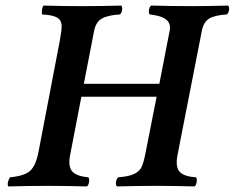

<svg xmlns="http://www.w3.org/2000/svg" viewBox="-20 -667 842 689"><path d="M272 -319.8 231.9 -111.8Q223.6 -70.8 238.5 -52.7Q253.4 -34.7 296.9 -30.8Q301.3 -26.4 299.6 -14.4Q297.9 -2.4 292 2Q215.8 0 158.2 0H142.1Q89.8 0 9.8 2Q6.3 -3.9 8.8 -14.2Q11.2 -24.4 16.1 -30.8Q67.9 -35.6 88.1 -54Q108.4 -72.3 118.2 -122.1L194.8 -522Q201.2 -557.6 201.2 -573.2Q201.2 -594.2 185.3 -603.8Q169.4 -613.3 130.9 -615.2Q128.9 -623 130.9 -633.3Q132.8 -643.6 136.2 -647Q204.6 -645 268.1 -645H283.2Q336.9 -645 415 -647Q419.9 -641.6 418 -630.4Q416 -619.1 410.2 -615.2Q365.7 -612.3 345 -600.1Q324.2 -587.9 317.9 -557.1L280.8 -366.2H551.8L588.9 -557.1Q594.2 -582 576.7 -596.4Q559.1 -610.8 517.1 -615.2Q512.7 -619.6 514.6 -631.6Q516.6 -643.6 522.9 -647Q599.1 -645 658.2 -645H673.8Q722.7 -645 798.8 -647Q803.7 -641.6 801.8 -630.4Q799.8 -619.1 793.9 -615.2Q750 -612.3 730.2 -600.1Q710.4 -587.9 704.1 -555.2L617.2 -111.8Q608.9 -70.3 623.5 -52Q638.2 -33.7 683.1 -30.8Q687.5 -26.4 685.8 -14.4Q684.1 -2.4 678.2 2Q604 0 548.8 0H533.2Q478 0 399.9 2Q394.5 -2.9 396.5 -14.6Q398.4 -26.4 404.8 -30.8Q441.9 -33.7 460.7 -42.5Q479.5 -51.3 487.1 -65.9Q494.6 -80.6 501 -111.8L542 -319.8Z"/></svg>

Font: Common Serif SemiBold
Style: Italic
Weight: 600
Italic angle: -12°
Designer: Philipp H. Poll, Khaled Hosny
Foundry: Stefan Peev, Context Ltd.
Version: Version 1.026